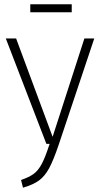

<svg xmlns="http://www.w3.org/2000/svg" viewBox="-20 -863 460 894"><path d="M254 -191Q229 -117 209 -80Q189 -43 162 -23Q135 -3 87 11L78 -25Q116 -38 137 -53.5Q158 -69 174.5 -100Q191 -131 211 -193H196L7 -684H55L225 -226L373 -684H419ZM314 -806H121V-843H314Z"/></svg>

Font: Fira Sans Extra Condensed ExtraLight
Style: Regular
Weight: 275
Width: 1
Designer: Carrois Corporate & Edenspiekermann AG
Foundry: Carrois Corporate GbR & Edenspiekermann AG
Version: Version 4.203